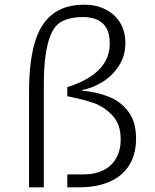

<svg xmlns="http://www.w3.org/2000/svg" viewBox="-20 -797 660 817"><path d="M217.5 -685.5Q205 -671.5 193.5 -643Q182 -614.5 174.2 -563Q166.5 -511.5 166.5 -436.5V0H103.5V-401.5Q103.5 -529.5 126.8 -611.8Q150 -694 202 -735.5Q254 -777 339.5 -777Q389 -777 428.5 -757.2Q468 -737.5 490.8 -700.8Q513.5 -664 513.5 -614Q513.5 -559 485.5 -516.2Q457.5 -473.5 415 -447.5Q372.5 -421.5 329 -414V-411.5Q392 -405.5 442.8 -385.5Q493.5 -365.5 526.2 -322Q559 -278.5 559 -207Q559 -142 530.8 -95.5Q502.5 -49 448 -24.5Q393.5 0 315.5 0H266.5V-55H338.5Q383.5 -55 418.8 -72Q454 -89 473.8 -122.8Q493.5 -156.5 493.5 -204.5Q493.5 -269 458 -306.2Q422.5 -343.5 377.5 -359Q332.5 -374.5 266.5 -387.5V-426.5Q322 -443.5 362.2 -469Q402.5 -494.5 424.8 -530.5Q447 -566.5 447 -613Q447 -650 434.2 -674.8Q421.5 -699.5 396 -712Q370.5 -724.5 332 -724.5Q293.5 -724.5 263.8 -714.5Q234 -704.5 217.5 -685.5Z"/></svg>

Font: Monaspace Argon Var ExtraLight
Style: Regular
Weight: 200
Designer: Riley Cran and the Lettermatic Team
Version: Version 1.200 (Monaspace Argon Var)